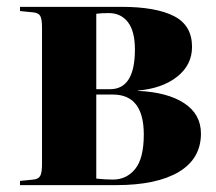

<svg xmlns="http://www.w3.org/2000/svg" viewBox="-20 -538 629 558"><path d="M38.1 0V-12.2L77.1 -16.1Q91.8 -17.6 96.9 -26.9Q102.1 -36.1 102.1 -62V-457Q102.1 -482.9 96.9 -491.7Q91.8 -500.5 77.1 -502L38.1 -505.9V-518.1H333Q433.1 -518.1 485.6 -491.2Q538.1 -464.4 538.1 -401.9Q538.1 -349.1 494.6 -314.9Q451.2 -280.8 380.9 -274.9V-273.9Q466.8 -270 515.4 -238Q564 -206.1 564 -149.9Q564 -76.7 499.5 -38.3Q435.1 0 317.9 0ZM259.8 -278.8H299.8Q372.1 -278.8 372.1 -394Q372.1 -447.3 351.8 -473.6Q331.5 -500 295.9 -500Q275.4 -500 259.8 -498ZM308.1 -16.1Q347.7 -16.1 372.8 -46.9Q397.9 -77.6 397.9 -147Q397.9 -263.2 308.1 -263.2H259.8V-19Q285.2 -16.1 308.1 -16.1Z"/></svg>

Font: Display Regular
Style: Bold
Weight: 700
Designer: Latin by Veronika Burian and Jose Scaglione. Greek by Irene Vlachou. Cyrillic by Vera Evstafieva.
Foundry: TypeTogether
Version: Version 3.002